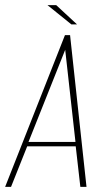

<svg xmlns="http://www.w3.org/2000/svg" viewBox="-38 -728 410 748"><path d="M-18 0 215 -591H235L299 0H275L257 -158H68L5 0ZM73 -175H256L216 -534ZM240 -633 147 -708H181L262 -633Z"/></svg>

Font: Alumni Sans Thin Thin
Style: Italic
Weight: 250
Italic angle: -8°
Version: Version 1.016